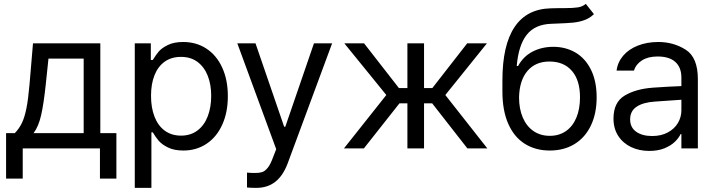

<svg xmlns="http://www.w3.org/2000/svg" viewBox="-20 -749 3609 969"><path d="M10.7 -77.1H54.7Q77.1 -100.1 90.8 -128.9Q104.5 -157.7 113.5 -203.1Q122.6 -248.5 128.9 -322.3L146.5 -530.3H486.3V-77.1H567.4V152.3H484.4V0H94.7V152.3H10.7ZM402.3 -77.1V-453.1H224.6L210.9 -322.3Q200.7 -225.6 187.7 -168.2Q174.8 -110.8 149.4 -77.1Z M660.2 -530.3H741.2V-446.3H751Q766.6 -471.7 781.2 -489Q795.9 -506.3 826.7 -521.7Q857.4 -537.1 904.3 -537.1Q970.7 -537.1 1021.7 -503.7Q1072.8 -470.2 1101.3 -408.2Q1129.9 -346.2 1129.9 -263.7Q1129.9 -181.2 1101.3 -118.9Q1072.8 -56.6 1021.7 -22.9Q970.7 10.7 905.3 10.7Q858.9 10.7 827.9 -4.6Q796.9 -20 781.2 -38.3Q765.6 -56.6 751 -81.1H744.1V199.2H660.2ZM893.6 -64.5Q942.4 -64.5 976.8 -90.6Q1011.2 -116.7 1028.6 -162.4Q1045.9 -208 1045.9 -265.6Q1045.9 -321.8 1028.6 -366.2Q1011.2 -410.6 977.1 -436.3Q942.9 -461.9 893.6 -461.9Q844.7 -461.9 810.8 -437.5Q776.9 -413.1 759.5 -368.9Q742.2 -324.7 742.2 -265.6Q742.2 -205.6 759.8 -160.2Q777.3 -114.7 811.5 -89.6Q845.7 -64.5 893.6 -64.5Z M1226.6 197.3V122.1Q1244.1 124 1267.6 124Q1288.6 124 1302.7 119.6Q1316.9 115.2 1331.1 97.9Q1345.2 80.6 1358.4 43.9L1374 3.9L1177.7 -530.3H1269.5L1414.1 -109.4H1419.9L1564.5 -530.3H1656.2L1431.6 76.2Q1408.2 138.2 1369.1 168.7Q1330.1 199.2 1273.4 199.2Q1248 199.2 1226.6 197.3Z M1929.7 -269.5 1717.8 -530.3H1817.4L1993.2 -304.7H2036.1V-530.3H2120.1V-304.7H2162.1L2337.9 -530.3H2437.5L2227.5 -269.5L2439.5 0H2338.9L2161.1 -227.5H2120.1V0H2036.1V-227.5H1996.1L1816.4 0H1715.8Z M2787.1 -629.9 2761.7 -628.9Q2679.7 -626 2638.2 -573.2Q2596.7 -520.5 2587.9 -416H2594.7Q2621.1 -464.4 2667.7 -488.5Q2714.4 -512.7 2772.5 -512.7Q2835.4 -512.7 2885 -483.4Q2934.6 -454.1 2962.9 -396.5Q2991.2 -338.9 2991.2 -257.8Q2991.2 -175.8 2961.9 -115Q2932.6 -54.2 2879.2 -21.7Q2825.7 10.7 2754.9 10.7Q2682.6 10.7 2628.7 -23.2Q2574.7 -57.1 2545.2 -124Q2515.6 -190.9 2515.6 -287.1V-342.8Q2515.6 -521 2576.9 -612.5Q2638.2 -704.1 2759.8 -707Q2775.4 -708 2803.7 -708H2829.1Q2872.1 -708 2896 -711.7Q2919.9 -715.3 2936.5 -729.5L2977.5 -677.7Q2956.5 -657.2 2929.4 -647.5Q2902.3 -637.7 2871.8 -634.8Q2841.3 -631.8 2787.1 -629.9ZM2907.2 -257.8Q2907.2 -343.8 2866.5 -391.1Q2825.7 -438.5 2752.9 -438.5Q2682.6 -438.5 2642.1 -391.1Q2601.6 -343.8 2599.6 -257.8Q2599.6 -199.7 2618.4 -155.8Q2637.2 -111.8 2672.4 -87.6Q2707.5 -63.5 2754.9 -63.5Q2801.8 -63.5 2836.2 -87.4Q2870.6 -111.3 2888.9 -155.3Q2907.2 -199.2 2907.2 -257.8Z M3275.4 -306.6Q3308.6 -309.1 3349.9 -311.3Q3391.1 -313.5 3418.9 -314.5V-357.4Q3418.9 -408.7 3388.4 -436.3Q3357.9 -463.9 3298.8 -463.9Q3250.5 -463.9 3219.7 -444.1Q3189 -424.3 3179.7 -392.6H3091.8Q3097.2 -435.1 3125 -467.8Q3152.8 -500.5 3199 -518.8Q3245.1 -537.1 3302.7 -537.1Q3378.9 -537.1 3440.4 -498.3Q3502 -459.5 3502 -349.6V0H3418.9V-72.3H3415Q3405.3 -51.8 3385 -32.5Q3364.7 -13.2 3332.3 -0.2Q3299.8 12.7 3256.8 12.7Q3206.1 12.7 3165 -6.8Q3124 -26.4 3100.1 -63.2Q3076.2 -100.1 3076.2 -150.4Q3076.2 -232.9 3132.6 -266.6Q3189 -300.3 3275.4 -306.6ZM3271.5 -62.5Q3316.9 -62.5 3350.3 -80.6Q3383.8 -98.6 3401.4 -128.4Q3418.9 -158.2 3418.9 -192.4V-245.6L3285.2 -236.3Q3225.6 -232.4 3192.9 -210.4Q3160.2 -188.5 3160.2 -146.5Q3160.2 -106 3190.7 -84.2Q3221.2 -62.5 3271.5 -62.5Z"/></svg>

Font: Pretendard
Style: Regular
Weight: 400
Designer: Base glyphs from Inter by Rasmus Andersson; Hangeul glyphs from Noto Sans CJK(Source Han Sans) by Jang Soo-young and Kan
Foundry: Kil Hyung-jin
Version: Version 1.309